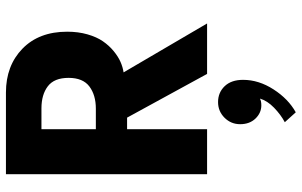

<svg xmlns="http://www.w3.org/2000/svg" viewBox="-200 -500 991 630"><g transform="rotate(-90 295.0 -184.5)"><path d="M39 -660H307Q395 -660 450.8 -605.8Q506.5 -551.5 506.5 -459Q506.5 -423 497.8 -392.5Q489 -362 475 -341.8Q461 -321.5 442.8 -306.5Q424.5 -291.5 407.2 -284Q390 -276.5 373 -274L533.5 0H368L224.5 -262.5H186.5V0H39ZM186.5 -365H254Q298.5 -365 326.8 -386.2Q355 -407.5 355 -454.5Q355 -501.5 327.5 -522.5Q300 -543.5 255 -543.5H186.5ZM275.5 36Q307 36 327.8 57.8Q348.5 79.5 348.5 118Q348.5 169.5 317.2 218Q286 266.5 242 291L209.5 255Q234 242 257 219.8Q280 197.5 287 173.5Q278.5 178 265 178Q240 178 221.5 158.8Q203 139.5 203 108.5Q203 78.5 224.2 57.2Q245.5 36 275.5 36Z"/></g></svg>

Font: League Spartan
Style: Bold
Weight: 700
Foundry: The League of Moveable Type
Version: Version 2.002